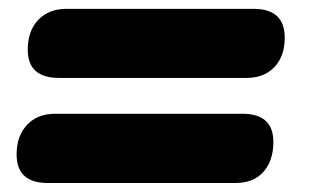

<svg xmlns="http://www.w3.org/2000/svg" viewBox="-20 -490 699 429"><path d="M127.9 -470.2H546.9Q616.2 -470.2 616.2 -405.8Q616.2 -364.7 593.3 -340.3Q570.3 -315.9 530.8 -315.9H111.8Q42 -315.9 42 -378.9Q42 -421.4 65.7 -445.8Q89.4 -470.2 127.9 -470.2ZM505.9 -81.1H86.9Q17.1 -81.1 17.1 -145Q17.1 -186 40.3 -210.9Q63.5 -235.8 103 -235.8H522Q590.8 -235.8 590.8 -172.9Q590.8 -130.9 568.6 -106Q546.4 -81.1 505.9 -81.1Z"/></svg>

Font: BPreplay
Style: Bold Italic
Weight: 700
Italic angle: -6°
Designer: Magenta/George Triantafyllakos
Foundry: Magenta/George Triantafyllakos
Version: Version 1.00